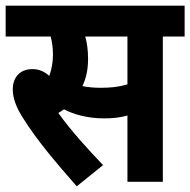

<svg xmlns="http://www.w3.org/2000/svg" viewBox="-20 -642 672 678"><path d="M555 -513H632V-622H0V-513H159C164 -494 167 -472 167 -449C167 -421 162 -396 154 -374C137 -389 118 -398 95 -398C45 -398 25 -363 25 -326C25 -298 36 -263 64 -221C111 -147 167 -80 251 16L344 -59C289 -116 228 -184 186 -243C193 -247 200 -252 206 -256C240 -238 289 -224 347 -224C375 -224 402 -226 430 -234V0H555ZM335 -332C312 -332 291 -334 271 -338C283 -363 291 -394 291 -434C291 -466 287 -492 281 -513H430V-344C399 -335 372 -332 335 -332Z"/></svg>

Font: Noto Sans Devanagari UI Condensed
Style: Bold
Weight: 700
Width: 3
Designer: Jelle Bosma - Monotype Design Team
Foundry: Monotype Imaging Inc.
Version: Version 2.004